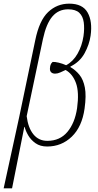

<svg xmlns="http://www.w3.org/2000/svg" viewBox="-60 -792 537 1051"><path d="M-40 239 45 -151 133 -572Q155 -680 203.5 -726Q252 -772 319 -772Q392 -772 419.5 -723.5Q447 -675 436 -597Q429 -548 403 -500.5Q377 -453 326 -428L325 -425Q353 -409 374.5 -383Q396 -357 404.5 -313Q413 -269 403 -198Q389 -98 333 -44Q277 10 198 10Q160 10 134.5 -8Q109 -26 94.5 -51Q80 -76 75 -97H73L6 239ZM199 -21Q268 -21 309 -70Q350 -119 362 -200Q374 -287 356 -337Q338 -387 299 -409Q287 -403 271 -396Q255 -389 244 -389Q228 -388 219.5 -397Q211 -406 214 -423Q214 -429 217 -437.5Q220 -446 228 -453Q240 -454 261 -449Q282 -444 302 -435Q340 -455 364.5 -498Q389 -541 397 -594Q403 -636 398.5 -669.5Q394 -703 374 -722Q354 -741 313 -741Q260 -741 226.5 -701.5Q193 -662 175 -578L86 -156Q94 -92 123 -56.5Q152 -21 199 -21Z"/></svg>

Font: Noto Serif ExtraCondensed ExtraLight
Style: Italic
Weight: 200
Width: 2
Italic angle: -12°
Designer: Monotype Design Team
Foundry: Monotype Imaging Inc.
Version: Version 2.014; ttfautohint (v1.8.4.7-5d5b)